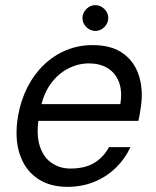

<svg xmlns="http://www.w3.org/2000/svg" viewBox="-20 -713 606 745"><path d="M241 12Q171 12 123 -22Q75 -56 55.5 -118Q36 -180 50 -263Q61 -325 87 -375.5Q113 -426 151.5 -462.5Q190 -499 237.5 -518.5Q285 -538 339 -538Q415 -538 460 -504Q505 -470 521 -413Q537 -356 525 -288Q524 -278 522 -268Q520 -258 517 -244H110L121 -309H447Q455 -361 441 -396Q427 -431 397 -449Q367 -467 325 -467Q283 -467 243.5 -446.5Q204 -426 175.5 -386Q147 -346 136 -286L131 -258Q120 -192 134 -147.5Q148 -103 180 -81Q212 -59 253 -59Q309 -59 345 -80.5Q381 -102 403 -142H486Q466 -98 430.5 -63Q395 -28 347 -8Q299 12 241 12ZM350 -593Q330 -593 315 -608Q300 -623 300 -643Q300 -663 315 -678Q330 -693 350 -693Q370 -693 385 -678Q400 -663 400 -643Q400 -623 385 -608Q370 -593 350 -593Z"/></svg>

Font: DM Sans 9pt
Style: Italic
Weight: 400
Italic angle: -10°
Designer: Colophon Foundry, Jonny Pinhorn
Foundry: Colophon Foundry
Version: Version 4.004